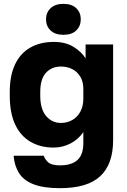

<svg xmlns="http://www.w3.org/2000/svg" viewBox="-20 -760 655 993"><path d="M290 213.2Q204.5 213.2 152.9 192.8Q101.3 172.5 77.7 134.1Q54.2 95.7 50.5 45.5H206.5Q211.5 63.2 229.1 79.2Q246.7 95.2 290 95.2Q350.3 95.2 380.7 67.5Q411 39.8 411 -20V-76.7Q384.3 -38.2 343.7 -17.5Q303.2 3.2 257.8 3.2Q188.8 3.2 137.6 -26.8Q86.3 -56.8 58.4 -116.2Q30.5 -175.5 30.5 -265V-285Q30.5 -368.7 57.6 -426.4Q84.7 -484.2 136.3 -513.7Q188 -543.2 258.3 -543.2Q320.3 -543.2 361.7 -516.8Q403.2 -490.3 422.7 -457.8V-530H565V-34.5Q565 89.2 498.5 151.2Q432 213.2 290 213.2ZM295 -124.2Q327.8 -124.2 354.1 -139.3Q380.3 -154.3 395.7 -182.7Q411 -211 411 -250V-300.3Q411 -337.7 395.3 -363.4Q379.7 -389.2 353.8 -402.5Q328 -415.8 295 -415.8Q247.5 -415.8 217.8 -383.6Q188.2 -351.3 188.2 -285V-265Q188.2 -195.7 218.7 -159.9Q249.2 -124.2 295 -124.2ZM308.3 -580Q265.2 -580 241.6 -602.5Q218 -624.9 218 -659.9Q218 -694.8 241.5 -717.4Q265 -740 308 -740Q351.3 -740 374.5 -717.5Q397.7 -695.1 397.7 -660.1Q397.7 -625.2 374.5 -602.6Q351.4 -580 308.3 -580Z"/></svg>

Font: Golos Text
Style: Regular
Weight: 400
Designer: A.Korolkova, Vitaly Kuzmin
Foundry: ParaType Ltd
Version: Version 2.004